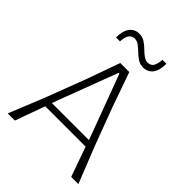

<svg xmlns="http://www.w3.org/2000/svg" viewBox="-256 -1056 1188 1188"><g transform="rotate(45 337.5 -462.5)"><path d="M28 0Q52 -58.5 77.5 -121.8Q103 -185 126 -242L219 -486.5Q243 -553 261.8 -605.5Q280.5 -658 300 -713H379Q398 -659.5 417 -605.5Q436 -551.5 459 -486L551 -240.5Q575 -180.5 599.5 -118.5Q624 -56.5 646.5 0H583.5Q566.5 -47.5 549 -97.5Q531.5 -147.5 514.5 -195.5H161Q143.5 -147 125.8 -97.2Q108 -47.5 90.5 0ZM187.5 -270Q182 -254.5 176.5 -238.5H500Q494.5 -253 490 -266.5L342.5 -663H336ZM419.5 -793Q392.5 -793 371.5 -806.5Q350.5 -820 332.5 -837.8Q314.5 -855.5 296.5 -869.2Q278.5 -883 257 -884Q231.5 -882.5 219 -864.5Q206.5 -846.5 204 -806.5H169.5Q169.5 -864 192.5 -894.5Q215.5 -925 256 -925Q283 -925 304 -911.5Q325 -898 343 -880.2Q361 -862.5 379 -848.8Q397 -835 418 -834Q444.5 -835.5 456 -853.5Q467.5 -871.5 471 -911.5H505.5Q505.5 -854 482.8 -823.5Q460 -793 419.5 -793Z"/></g></svg>

Font: Commissioner Loud ExtraLight
Style: Regular
Weight: 200
Designer: Kostas Bartsokas
Foundry: Kostas Bartsokas
Version: Version 1.000; ttfautohint (v1.8.3)